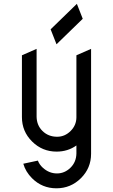

<svg xmlns="http://www.w3.org/2000/svg" viewBox="-20 -807 602 1022"><path d="M249.5 -650.9 389.2 -786.6 420.4 -707 280.8 -571.3ZM386.7 10.3V-32.7Q340.8 0 281.2 0Q205.1 0 150.9 -53.7Q96.7 -107.4 96.7 -183.6V-512.7L174.8 -546.9V-185.1Q175.8 -139.6 206.1 -109.9Q237.3 -79.1 284.2 -79.1Q325.2 -79.1 356 -109.9Q386.2 -140.1 386.7 -182.1V-185.1V-512.7L464.8 -546.9V11.7Q464.8 87.9 410.6 141.6Q356.4 195.3 280.3 195.3Q204.1 195.3 150.4 141.6Q116.2 107.4 104 64.5L181.6 47.9Q189.5 68.8 207.5 85.4Q241.2 116.2 283.2 116.2Q324.2 116.2 355.5 85.4Q385.7 55.7 386.7 10.3Z"/></svg>

Font: NovaMono
Style: Regular
Weight: 400
Monospace: yes
Version: Version 1.2